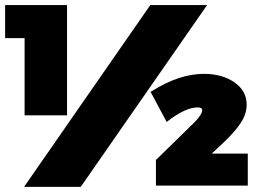

<svg xmlns="http://www.w3.org/2000/svg" viewBox="-21 -721 1001 751"><path d="M-1 -571.8V-701.2H241.2V-270H75.2V-571.8ZM73.2 9.8 566.9 -701.2H789.1L294.9 9.8ZM567.9 -361.8 571.8 -363.8Q679.2 -432.1 776.9 -432.1Q848.1 -432.1 896 -398.9Q943.8 -365.7 943.8 -312Q943.8 -275.4 920.7 -240.2Q897.5 -205.1 855 -165L807.1 -120.1H948.2V4.9H588.9V-95.2L742.2 -245.1Q770 -274.9 770 -290Q770 -300.8 752 -300.8Q704.6 -300.8 636.2 -248L630.9 -244.1Z"/></svg>

Font: Trueno UltraBlack
Style: Regular
Weight: 950
Designer: Julieta Ulanovsky
Foundry: Julieta Ulanovsky
Version: Version 3.001b | FøM Fix